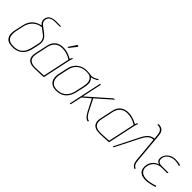

<svg xmlns="http://www.w3.org/2000/svg" viewBox="179 -1732 2775 2775"><g transform="rotate(45 1567.0 -344.5)"><path d="M385 -683H488L501 -700H389Q366 -700 336.5 -693.5Q307 -687 283 -668Q259 -649 250 -610Q244 -585 252 -560.5Q260 -536 279 -519L289 -509Q233 -497 193 -470Q153 -443 128.5 -402.5Q104 -362 94 -311L66 -184Q47 -93 82 -41Q117 11 212 11Q274 11 320 -11.5Q366 -34 396 -77Q426 -120 439 -184L461 -286Q468 -317 465 -344.5Q462 -372 449.5 -395.5Q437 -419 413 -439Q400 -452 385.5 -463Q371 -474 356.5 -484.5Q342 -495 327 -506Q312 -517 296 -531Q280 -545 272 -565Q264 -585 270 -612Q277 -642 296 -657Q315 -672 339.5 -677.5Q364 -683 385 -683ZM443 -293 419 -185Q408 -133 384 -93Q360 -53 319 -30.5Q278 -8 213 -8Q151 -8 120 -33Q89 -58 82.5 -98Q76 -138 85 -184L112 -310Q120 -348 137.5 -380Q155 -412 180 -436Q205 -460 238 -475Q271 -490 310 -494L388 -435Q413 -417 427.5 -395.5Q442 -374 446 -348.5Q450 -323 443 -293Z M951 -487 935 -490Q935 -490 930 -479Q925 -468 920 -455Q893 -470 862.5 -482Q832 -494 801.5 -501Q771 -508 740 -508Q710 -508 680.5 -501Q651 -494 625 -477Q599 -460 579.5 -430Q560 -400 551 -354L509 -158Q502 -127 504.5 -98Q507 -69 522 -46Q537 -23 568.5 -9.5Q600 4 651 4Q673 4 699 3Q725 2 750.5 1Q776 0 796.5 -1.5Q817 -3 829.5 -3.5Q842 -4 841 -4L933 -434Q936 -448 941 -461Q946 -474 951 -487ZM529 -163 569 -351Q576 -384 590.5 -409.5Q605 -435 626 -453Q647 -471 674.5 -480Q702 -489 735 -489Q759 -489 781.5 -485.5Q804 -482 826 -475.5Q848 -469 870 -458.5Q892 -448 914 -433L826 -22Q827 -22 810 -21Q793 -20 766.5 -18.5Q740 -17 710.5 -15.5Q681 -14 655 -14Q602 -14 570.5 -31Q539 -48 529 -81Q519 -114 529 -163ZM872 -653Q876 -657 877.5 -661.5Q879 -666 878 -670.5Q877 -675 873 -677Q870 -679 865.5 -678.5Q861 -678 857 -675.5Q853 -673 850 -668L773 -553H794Z M1428 -531 1419 -543Q1397 -527 1376.5 -517.5Q1356 -508 1335 -504Q1321 -501 1305 -503Q1289 -505 1267 -508.5Q1245 -512 1211 -512Q1178 -512 1143.5 -502Q1109 -492 1078 -470Q1047 -448 1024 -413Q1001 -378 990 -328L959 -185Q948 -131 959 -87Q970 -43 1005.5 -16.5Q1041 10 1105 10Q1197 10 1253.5 -43.5Q1310 -97 1328 -185L1358 -320Q1371 -382 1362.5 -420Q1354 -458 1321 -484Q1343 -486 1365.5 -494.5Q1388 -503 1405.5 -513.5Q1423 -524 1428 -531ZM1338 -320 1309 -185Q1299 -135 1272.5 -94.5Q1246 -54 1204.5 -31Q1163 -8 1105 -8Q1050 -8 1019 -31.5Q988 -55 978.5 -95.5Q969 -136 979 -185L1009 -324Q1018 -368 1037.5 -400Q1057 -432 1083.5 -452.5Q1110 -473 1141.5 -483.5Q1173 -494 1206 -495Q1220 -496 1233.5 -495Q1247 -494 1259.5 -492.5Q1272 -491 1282 -488Q1285 -486 1294.5 -481Q1304 -476 1315 -465.5Q1326 -455 1334.5 -437Q1343 -419 1345 -390.5Q1347 -362 1338 -320Z M1653 -113 1563 -292 1799 -501H1772L1437 -206L1501 -508L1484 -512L1375 0H1393L1432 -179L1548 -278L1640 -99Q1650 -80 1665.5 -57Q1681 -34 1701 -17Q1721 0 1744 0H1745L1749 -19H1748Q1733 -19 1717 -29.5Q1701 -40 1685 -61Q1669 -82 1653 -113Z M2283 -487 2267 -490Q2267 -490 2262 -479Q2257 -468 2252 -455Q2225 -470 2194.5 -482Q2164 -494 2133.5 -501Q2103 -508 2072 -508Q2042 -508 2012.5 -501Q1983 -494 1957 -477Q1931 -460 1911.5 -430Q1892 -400 1883 -354L1841 -158Q1834 -127 1836.5 -98Q1839 -69 1854 -46Q1869 -23 1900.5 -9.5Q1932 4 1983 4Q2005 4 2031 3Q2057 2 2082.5 1Q2108 0 2128.5 -1.5Q2149 -3 2161.5 -3.5Q2174 -4 2173 -4L2265 -434Q2268 -448 2273 -461Q2278 -474 2283 -487ZM1861 -163 1901 -351Q1908 -384 1922.5 -409.5Q1937 -435 1958 -453Q1979 -471 2006.5 -480Q2034 -489 2067 -489Q2091 -489 2113.5 -485.5Q2136 -482 2158 -475.5Q2180 -469 2202 -458.5Q2224 -448 2246 -433L2158 -22Q2159 -22 2142 -21Q2125 -20 2098.5 -18.5Q2072 -17 2042.5 -15.5Q2013 -14 1987 -14Q1934 -14 1902.5 -31Q1871 -48 1861 -81Q1851 -114 1861 -163Z M2655 -114 2612 -590Q2611 -606 2605.5 -624.5Q2600 -643 2587.5 -659.5Q2575 -676 2552.5 -686.5Q2530 -697 2494 -697L2486 -678Q2534 -678 2555.5 -661Q2577 -644 2584 -621Q2591 -598 2593 -578L2599 -506Q2560 -503 2532 -486Q2504 -469 2482 -440Q2460 -411 2440 -371L2253 1H2271L2454 -360Q2475 -402 2496.5 -429.5Q2518 -457 2543.5 -471Q2569 -485 2601 -485L2635 -112Q2638 -80 2644.5 -58Q2651 -36 2664.5 -20.5Q2678 -5 2702 8L2716 -5Q2688 -20 2676 -37.5Q2664 -55 2660.5 -74.5Q2657 -94 2655 -114Z M3130 -476 3134 -497Q3110 -504 3085 -507.5Q3060 -511 3034 -511Q2983 -511 2945.5 -493Q2908 -475 2886 -446.5Q2864 -418 2857 -386Q2854 -370 2855.5 -350Q2857 -330 2870 -313.5Q2883 -297 2912 -290Q2864 -276 2830.5 -240.5Q2797 -205 2786 -152Q2778 -114 2787 -76Q2796 -38 2830.5 -13.5Q2865 11 2933 11Q2963 11 2994 5.5Q3025 0 3054 -8Q3083 -16 3104 -23L3101 -43Q3102 -44 3088.5 -39Q3075 -34 3052 -27Q3029 -20 2998.5 -14.5Q2968 -9 2935 -9Q2886 -9 2853.5 -27Q2821 -45 2808.5 -76.5Q2796 -108 2805 -149Q2811 -178 2825 -202.5Q2839 -227 2860.5 -245Q2882 -263 2911 -273Q2940 -283 2976 -283H3082L3093 -301H2945Q2918 -301 2900.5 -312Q2883 -323 2877 -342Q2871 -361 2876 -386Q2884 -424 2908 -447.5Q2932 -471 2965 -482.5Q2998 -494 3033 -494Q3045 -494 3063.5 -491.5Q3082 -489 3100.5 -485Q3119 -481 3130 -476Z"/></g></svg>

Font: Advent Pro Thin
Style: Italic
Weight: 250
Italic angle: -12°
Version: Version 3.000